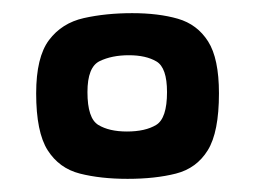

<svg xmlns="http://www.w3.org/2000/svg" viewBox="-20 -660 388 292"><path d="M35 -518Q35 -573 54.5 -599Q74 -625 107.5 -632.5Q141 -640 181 -640Q221 -640 250.5 -631.5Q280 -623 296.5 -597Q313 -571 313 -518Q313 -459 296 -431.5Q279 -404 247.5 -396Q216 -388 174 -388Q133 -388 101.5 -396Q70 -404 52.5 -431.5Q35 -459 35 -518ZM113 -520Q113 -480 129.5 -470Q146 -460 173 -460Q201 -460 217.5 -470Q234 -480 234 -520Q234 -557 218 -566.5Q202 -576 176 -576Q150 -576 131.5 -567Q113 -558 113 -520Z"/></svg>

Font: Genos Thin Black
Style: Regular
Weight: 900
Version: Version 1.010